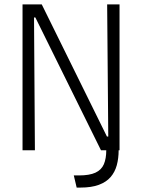

<svg xmlns="http://www.w3.org/2000/svg" viewBox="-20 -680 644 869"><path d="M327 169 314 114Q320 114 326 114Q332 114 337 114Q385 114 412 101.5Q439 89 450 63.5Q461 38 461 -1V-34H517V-1Q517 37 508.5 68Q500 99 480.5 121.5Q461 144 427.5 156.5Q394 169 344 169Q340 169 336 169Q332 169 327 169ZM82 0V-660H169L464 -62H470L465 -660H521V0H437L140 -601H134L138 0Z"/></svg>

Font: Bricolage Grotesque SemiCondensed ExtraLight
Style: Regular
Weight: 250
Width: 4
Designer: Mathieu Triay
Foundry: Atelier Triay
Version: Version 1.000;gftools[0.9.30]